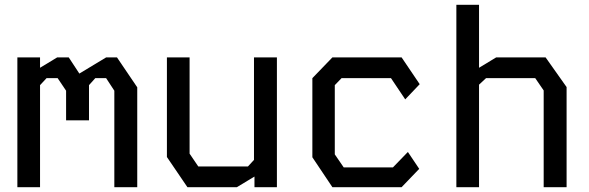

<svg xmlns="http://www.w3.org/2000/svg" viewBox="-20 -776 2440 796"><path d="M52 -538V0H146V-423L173 -452H219L254 -400V-277H349V-423L375 -452H420L454 -400V0H549V-414L465 -538H420L309 -471L265 -538H217L146 -495V-538Z M1033 -538V-113L1008 -86H802L766 -139V-538H672V-125L757 0H962L1035 -44V0H1128V-538Z M1358 -538H1645L1720 -427L1660 -364L1601 -452H1396L1368 -423V-136L1405 -82H1609L1671 -146L1718 -76L1645 0H1358L1275 -124V-452Z M1872 -756H1966V-495L2037 -538H2242L2329 -415V0H2234V-401L2199 -452H1995L1966 -425V0H1872Z"/></svg>

Font: Kode Mono Medium
Style: Regular
Weight: 500
Monospace: yes
Designer: Isa Ozler
Foundry: Kadena LLC
Version: Version 1.206;gftools[0.9.28]